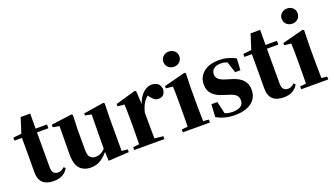

<svg xmlns="http://www.w3.org/2000/svg" viewBox="-71 -1374 3386 1946"><g transform="rotate(-20 1622.0 -401.0)"><path d="M177 -505V-546H380V-505ZM250 17Q174 17 134 -20Q94 -57 94 -139Q94 -169 94.5 -193.5Q95 -218 95 -249V-505H14V-537L118 -548L100 -536L155 -708H258L257 -529V-519V-127Q257 -87 274.5 -68.5Q292 -50 322 -50Q341 -50 356 -58Q371 -66 391 -82L407 -66Q385 -26 346.5 -4.5Q308 17 250 17Z M652 17Q577 17 533.5 -29Q490 -75 491 -189L494 -505L528 -480L425 -500V-527L647 -557L660 -547L654 -393V-174Q654 -114 675.5 -91.5Q697 -69 734 -69Q775 -69 810 -95Q845 -121 871 -160L910 -103H852Q815 -51 765.5 -17Q716 17 652 17ZM842 14 836 -107V-110L840 -487L773 -500V-522L992 -557L1003 -547L999 -393V-35L1063 -29V1Z M1122 0V-31L1229 -42H1339L1448 -31V0ZM1187 0Q1189 -26 1189.5 -68.5Q1190 -111 1190.5 -157Q1191 -203 1191 -238V-321Q1191 -371 1190 -401Q1189 -431 1187 -467L1114 -475V-499L1332 -562L1345 -553L1353 -409V-408V-238Q1353 -203 1353.5 -157Q1354 -111 1354.5 -68.5Q1355 -26 1356 0ZM1353 -321 1314 -386H1346Q1360 -444 1386.5 -483.5Q1413 -523 1446 -543Q1479 -563 1511 -563Q1547 -563 1574 -546Q1601 -529 1608 -484Q1607 -450 1589.5 -426.5Q1572 -403 1534 -403Q1506 -403 1486 -419Q1466 -435 1446 -463L1423 -492L1455 -484Q1417 -458 1393 -420.5Q1369 -383 1353 -321Z M1647 0V-31L1752 -41H1830L1939 -31V0ZM1711 0Q1712 -26 1712.5 -68.5Q1713 -111 1713.5 -157Q1714 -203 1714 -238V-318Q1714 -368 1713.5 -401.5Q1713 -435 1711 -470L1637 -478V-502L1867 -562L1880 -553L1876 -392V-238Q1876 -203 1876.5 -157Q1877 -111 1878 -68.5Q1879 -26 1880 0ZM1791 -655Q1756 -655 1730.5 -678Q1705 -701 1705 -738Q1705 -773 1730.5 -796Q1756 -819 1791 -819Q1827 -819 1852 -796Q1877 -773 1877 -738Q1877 -701 1852 -678Q1827 -655 1791 -655Z M2206 17Q2148 17 2100 4.5Q2052 -8 2008 -33L2016 -169H2080L2114 -22L2060 -29V-65Q2094 -43 2124 -32.5Q2154 -22 2193 -22Q2250 -22 2280.5 -42.5Q2311 -63 2311 -104Q2311 -136 2291.5 -159Q2272 -182 2212 -199L2154 -218Q2087 -238 2049 -278Q2011 -318 2011 -382Q2011 -461 2070.5 -512Q2130 -563 2240 -563Q2290 -563 2331.5 -551.5Q2373 -540 2417 -518L2410 -392H2353L2307 -535L2355 -517V-487Q2325 -507 2302 -516Q2279 -525 2244 -525Q2198 -525 2170 -503.5Q2142 -482 2142 -444Q2142 -417 2162 -394.5Q2182 -372 2240 -355L2299 -337Q2378 -313 2414 -271.5Q2450 -230 2450 -168Q2450 -110 2420.5 -68.5Q2391 -27 2336.5 -5Q2282 17 2206 17Z M2657 -505V-546H2860V-505ZM2730 17Q2654 17 2614 -20Q2574 -57 2574 -139Q2574 -169 2574.5 -193.5Q2575 -218 2575 -249V-505H2494V-537L2598 -548L2580 -536L2635 -708H2738L2737 -529V-519V-127Q2737 -87 2754.5 -68.5Q2772 -50 2802 -50Q2821 -50 2836 -58Q2851 -66 2871 -82L2887 -66Q2865 -26 2826.5 -4.5Q2788 17 2730 17Z M2923 0V-31L3028 -41H3106L3215 -31V0ZM2987 0Q2988 -26 2988.5 -68.5Q2989 -111 2989.5 -157Q2990 -203 2990 -238V-318Q2990 -368 2989.5 -401.5Q2989 -435 2987 -470L2913 -478V-502L3143 -562L3156 -553L3152 -392V-238Q3152 -203 3152.5 -157Q3153 -111 3154 -68.5Q3155 -26 3156 0ZM3067 -655Q3032 -655 3006.5 -678Q2981 -701 2981 -738Q2981 -773 3006.5 -796Q3032 -819 3067 -819Q3103 -819 3128 -796Q3153 -773 3153 -738Q3153 -701 3128 -678Q3103 -655 3067 -655Z"/></g></svg>

Font: Noto Serif SC ExtraLight Black
Style: Regular
Weight: 900
Version: Version 2.002-H1;hotconv 1.1.0;makeotfexe 2.6.0